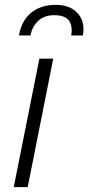

<svg xmlns="http://www.w3.org/2000/svg" viewBox="-20 -770 364 790"><path d="M94 0H36.5L142 -528.5H199ZM209.5 -750Q268.5 -750 299.5 -715.5Q323.5 -689 323.5 -649.5Q323.5 -637.5 321 -624H273Q275 -635.5 275 -646Q275 -670 263.5 -685.5Q247.5 -707.5 203 -707.5Q162 -707.5 137 -684Q112 -660.5 105.5 -624H58Q68 -684 107.5 -717Q147 -750 209.5 -750Z"/></svg>

Font: Roberto Sans Light
Style: Italic
Weight: 300
Italic angle: -11°
Designer: Google
Version: Version 1.00;June 11, 2020;FontCreator 12.0.0.2522 64-bit; t